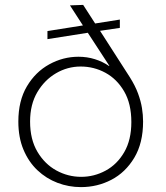

<svg xmlns="http://www.w3.org/2000/svg" viewBox="-20 -752 680 785"><path d="M311 13Q261 13 215 -4.5Q169 -22 133 -56Q97 -90 76 -140Q55 -190 55 -255Q55 -340 90 -399Q125 -458 181.5 -489Q238 -520 301 -520Q336 -520 368 -510Q400 -500 426 -482L427 -483L339 -618L174 -592V-625L319 -648L266 -730L320 -732L369 -656L470 -672V-638L389 -626L511 -436Q533 -401 544.5 -369.5Q556 -338 560.5 -310Q565 -282 565 -255Q565 -167 529 -107Q493 -47 435.5 -17Q378 13 311 13ZM312 -29Q365 -29 412 -54.5Q459 -80 488 -130Q517 -180 517 -253Q517 -328 487.5 -378.5Q458 -429 411 -454.5Q364 -480 310 -480Q256 -480 209 -452.5Q162 -425 132.5 -375Q103 -325 103 -255Q103 -182 133 -131.5Q163 -81 210.5 -55Q258 -29 312 -29Z"/></svg>

Font: MuseoModerno Thin ExtraLight
Style: Regular
Weight: 250
Version: Version 1.002